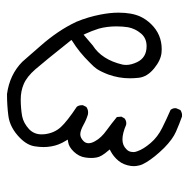

<svg xmlns="http://www.w3.org/2000/svg" viewBox="-16 -423 532 540"><g transform="rotate(90 250.0 -153.0)"><path d="M391.6 -31.7Q388.2 -52.2 376 -71.8L372.6 -77.6L379.4 -78.6Q393.6 -80.6 407 -95Q420.4 -109.4 422.9 -126.5Q424.3 -135.7 424.3 -143.6Q424.3 -151.4 422.9 -158.7Q420.9 -171.9 403.8 -191.4L400.4 -195.8L405.3 -198.2Q420.9 -206.5 432.4 -220.5Q443.8 -234.4 446.8 -255.4Q447.3 -259.3 447.3 -264.4Q447.3 -269.5 445.3 -278.3Q443.4 -287.1 436.5 -298.3Q422.4 -321.8 396 -348.6Q371.6 -372.6 350.6 -381.8Q329.6 -391.1 307.6 -398.9Q306.6 -398.9 304.9 -398.9Q303.2 -398.9 300.8 -398.9Q294.9 -397.9 289.6 -394.5L284.7 -383.3Q284.2 -381.8 284.2 -379.9Q284.2 -372.6 289.1 -366.7Q314.9 -355.5 339.4 -343.3Q365.2 -330.6 382.3 -310.5Q399.4 -290.5 405.3 -273.4Q407.7 -267.1 407.7 -262.9Q407.7 -258.8 407.2 -256.8Q406.2 -248.5 399.9 -242.7Q389.2 -231.4 372.1 -231.4Q355 -231.4 331.1 -241.7Q328.6 -242.2 326.7 -242.2Q319.3 -242.2 313 -237.3L308.1 -228.5L309.1 -215.8Q326.7 -201.2 346.2 -187Q367.7 -171.9 377.4 -153.8Q382.8 -144 382.8 -136.2Q382.8 -127.9 377 -122.1Q367.7 -112.8 357.7 -112.8Q347.7 -112.8 331.5 -121.6Q316.9 -129.9 301.8 -134.3Q298.8 -134.8 295.9 -134.8Q288.1 -134.8 280.8 -129.9L275.9 -120.1Q275.9 -118.7 275.9 -117.7Q275.9 -108.4 280.3 -103Q321.3 -75.7 337.6 -57.9Q354 -40 357.4 -13.2Q357.9 -8.3 357.9 -3.9Q357.9 17.1 343.3 31.2Q326.2 46.9 306.6 50.8Q283.7 54.7 259.8 54.7Q236.3 54.7 216.8 46.4Q195.8 37.6 174.8 13.4Q153.8 -10.7 92.3 -87.9L96.2 -90.8Q126.5 -109.4 156.2 -139.6Q168.5 -151.4 173.8 -159.2Q181.6 -170.9 189.5 -191.4Q200.2 -221.2 200.2 -252Q200.2 -264.2 198.7 -277.8Q195.8 -301.3 172.6 -320.3Q149.4 -339.4 127.9 -341.3Q123 -341.8 118.2 -341.8Q77.1 -341.8 48.3 -312.5Q34.2 -298.3 26.4 -281.2Q15.6 -257.3 15.6 -220.2Q15.6 -196.8 21 -169.4Q27.8 -134.3 41 -102.5Q53.7 -75.2 71 -49.8Q88.4 -24.4 106.9 -3.4Q125.5 17.6 137.5 31.7Q149.4 45.9 153.8 50.3Q189.9 85.9 244.6 93.3Q276.4 93.3 306.2 89.4Q339.4 85 368.2 56.6Q388.7 36.1 391.6 14.6Q393.6 2 393.6 -9.5Q393.6 -21 391.6 -31.7ZM54.2 -214.8Q54.2 -231.4 56.6 -247.1Q60.5 -267.6 74.7 -284.2Q87.9 -299.3 109.9 -299.3Q142.1 -299.3 154.8 -272.5Q162.6 -255.9 162.6 -242.2Q162.6 -236.8 161.6 -231.4Q147.9 -173.3 107.9 -147.9L77.6 -122.1L75.2 -127Q66.4 -146 60.5 -165Q54.2 -188 54.2 -214.8Z"/></g></svg>

Font: Bakudai
Style: Light
Weight: 300
Version: Version 1.48